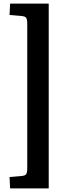

<svg xmlns="http://www.w3.org/2000/svg" viewBox="-20 -832 385 1064"><path d="M36 212 33 149 102 143Q120 141 125.5 132.5Q131 124 131 99V-699Q131 -724 125.5 -732.5Q120 -741 102 -743L33 -749L36 -812H250V212Z"/></svg>

Font: Literata 12pt SemiBold
Style: Regular
Weight: 600
Designer: Latin by Veronika Burian and Jose Scaglione. Greek by Irene Vlachou. Cyrillic by Vera Evstafieva.
Foundry: TypeTogether
Version: Version 3.002